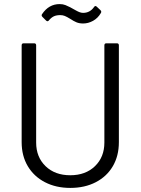

<svg xmlns="http://www.w3.org/2000/svg" viewBox="-20 -912 688 940"><path d="M86 -216V-690Q86 -700 96 -700H147Q157 -700 157 -690V-214Q157 -143 203 -98.5Q249 -54 324 -54Q399 -54 445 -98.5Q491 -143 491 -214V-690Q491 -700 501 -700H552Q562 -700 562 -690V-216Q562 -149 532.5 -98.5Q503 -48 449 -20Q395 8 324 8Q254 8 200 -20Q146 -48 116 -98.5Q86 -149 86 -216ZM325 -819Q307 -830 297 -834Q287 -838 275 -838Q257 -838 244.5 -832.5Q232 -827 220 -813Q214 -804 206 -811L188 -829Q181 -836 186 -843Q219 -892 272 -892Q288 -892 300.5 -887Q313 -882 323.5 -876.5Q334 -871 337 -869Q341 -867 351.5 -861Q362 -855 370.5 -852Q379 -849 387 -849Q420 -849 440 -877Q446 -887 454 -879L472 -862Q479 -855 473 -847Q459 -823 435.5 -810Q412 -797 387 -797Q368 -797 354 -803Q340 -809 325 -819Z"/></svg>

Font: Barlow
Style: Regular
Weight: 400
Designer: Jeremy Tribby
Foundry: Tribby Type
Version: Version 1.408;December 10, 2018;FontCreator 11.5.0.2430 64-b